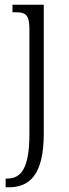

<svg xmlns="http://www.w3.org/2000/svg" viewBox="-20 -556 294 816"><path d="M4 240H17C103 240 166 191 166 11V-536H33V-504H43C87 -504 105 -496 105 -433V13C105 159 70 203 10 203H4Z"/></svg>

Font: Noto Serif Hebrew Condensed Light
Style: Regular
Weight: 300
Width: 3
Designer: Monotype Design Team
Foundry: Monotype Imaging Inc.
Version: Version 2.004